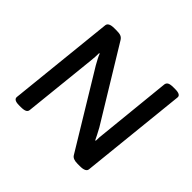

<svg xmlns="http://www.w3.org/2000/svg" viewBox="-162 -905 1109 1109"><g transform="rotate(45 392.5 -350.0)"><path d="M116 2Q70 2 73 -24L141 -677Q144 -702 190 -702H211Q232 -702 244 -697Q256 -692 264 -679L534 -236Q547 -211 555.5 -195.5Q564 -180 570 -166L574 -167Q574 -181 575 -196.5Q576 -212 579 -235L624 -677Q626 -690 637 -696Q648 -702 673 -702H687Q734 -702 731 -677L663 -23Q661 2 614 2H593Q556 2 544 -17L266 -475Q255 -495 247 -510Q239 -525 234 -539L230 -538Q230 -508 226 -472L179 -23Q178 -10 166.5 -4Q155 2 130 2Z"/></g></svg>

Font: Asap Semi Expanded Semi Expanded Medium
Style: Italic
Weight: 500
Width: 6
Italic angle: -6°
Designer: Pablo Cosgaya
Foundry: Omnibus-Type
Version: Version 3.001; ttfautohint (v1.8.4.7-5d5b)